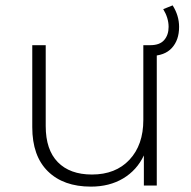

<svg xmlns="http://www.w3.org/2000/svg" viewBox="-20 -690 712 714"><path d="M563 -522V0H515V-112Q489 -57 438 -26.5Q387 4 318 4Q216 4 158 -53Q100 -110 100 -217V-522H150V-221Q150 -133 195 -87Q240 -41 322 -41Q410 -41 461.5 -96Q513 -151 513 -244V-522ZM526 -522H539Q574 -522 590.5 -541Q607 -560 607 -590Q607 -623 587 -656L622 -670Q646 -632 646 -590Q646 -541 619 -511.5Q592 -482 539 -482H526Z"/></svg>

Font: Montserrat Atlas Light
Style: Regular
Weight: 300
Designer: Julieta Ulanovsky
Foundry: Julieta Ulanovsky
Version: Version 7.200